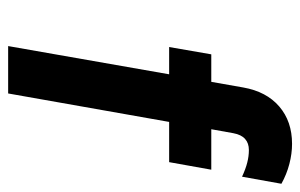

<svg xmlns="http://www.w3.org/2000/svg" viewBox="-156 -598 754 483"><g transform="rotate(90 221.5 -357.0)"><path d="M96.4 0 167.4 -405H98.8L117.2 -511H186.4L200.6 -591.6Q210.9 -649.8 248.4 -682Q285.8 -714.2 342.4 -714.2Q367.1 -714.2 393.1 -707.4Q419.2 -700.6 442.8 -687.4L425 -588.4Q405.5 -597.5 389.4 -601.5Q373.3 -605.6 358 -605.6Q340.6 -605.6 330 -596Q319.3 -586.5 315.6 -566.6L305.6 -511H407.4L388.4 -405H287.2L215.6 0Z"/></g></svg>

Font: Overpass
Style: Italic
Weight: 400
Italic angle: -10°
Designer: Delve Withrington, Dave Bailey, Thomas Jockin
Foundry: Delve Fonts LLC
Version: Version 4.000